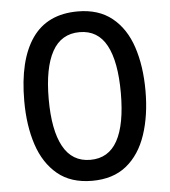

<svg xmlns="http://www.w3.org/2000/svg" viewBox="-52 -773 735 830"><g transform="rotate(-5 315.0 -357.5)"><path d="M578 -358Q578 -251 550 -167.5Q522 -84 464 -37Q406 10 315 10Q223 10 165 -38Q107 -86 79.5 -169Q52 -252 52 -359Q52 -536 117.5 -630.5Q183 -725 316 -725Q406 -725 464.5 -678Q523 -631 550.5 -548Q578 -465 578 -358ZM158 -358Q158 -223 197 -152Q236 -81 315 -81Q394 -81 432.5 -151Q471 -221 471 -358Q471 -494 433 -564.5Q395 -635 316 -635Q236 -635 197 -564Q158 -493 158 -358Z"/></g></svg>

Font: Noto Sans Condensed Medium
Style: Regular
Weight: 500
Width: 3
Designer: Monotype Design Team
Foundry: Monotype Imaging Inc.
Version: Version 2.013; ttfautohint (v1.8.4.7-5d5b)